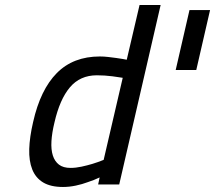

<svg xmlns="http://www.w3.org/2000/svg" viewBox="-20 -735 857 765"><path d="M455 0H371L377 -28Q354 -17 329 -9Q308 -1 282 4.5Q256 10 231 10Q182 10 152 -8Q122 -26 108.5 -60Q95 -94 96.5 -141.5Q98 -189 112 -249Q141 -378 206.5 -444Q272 -510 378 -510Q394 -510 411 -508Q428 -506 443 -504Q458 -502 469 -500Q480 -498 485 -497L536 -715H620ZM261 -66Q282 -66 305 -71Q328 -76 348 -82Q371 -89 393 -98L469 -425Q459 -427 428 -431Q397 -435 366 -435Q299 -435 258.5 -387Q218 -339 197 -247Q187 -206 185 -172.5Q183 -139 190.5 -115.5Q198 -92 215 -79Q232 -66 261 -66ZM762 -456H680L735 -695H817Z"/></svg>

Font: Panefresco 500wt
Style: Italic
Weight: 700
Foundry: Campivisivi & Chank Co
Version: Version 1.000